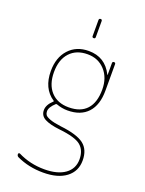

<svg xmlns="http://www.w3.org/2000/svg" viewBox="-175 -812 849 1124"><g transform="rotate(20 250.0 -250.0)"><path d="M240.2 -620.1V-719.7Q240.2 -729.5 250 -730Q259.8 -730.5 259.8 -719.7V-620.1Q259.8 -610.4 250 -610.4Q240.2 -610.4 240.2 -620.1ZM250 -179.7Q324.2 -179.7 362.3 -221.7Q400.4 -263.7 400.4 -344.7Q400.4 -418 358.4 -463.9Q316.4 -509.8 250 -509.8Q179.7 -509.8 139.6 -465.8Q99.6 -421.9 99.6 -344.7Q99.6 -267.6 139.6 -223.6Q179.7 -179.7 250 -179.7ZM75.2 195.3Q65.4 190.4 65.4 178.7Q65.4 174.8 68.4 172.9Q71.3 170.9 75.2 171.9Q151.4 210 240.2 210Q322.3 210 368.7 176.8Q415 143.6 415 85Q415 29.3 380.4 0Q345.7 -29.3 244.1 -40Q183.6 -46.9 151.9 -63.5Q120.1 -80.1 120.1 -115.2Q120.1 -148.4 155.3 -180.7Q159.2 -184.6 154.3 -186.5Q80.1 -236.3 80.1 -344.7Q80.1 -428.7 126.5 -479.5Q172.9 -530.3 250 -530.3Q351.6 -530.3 397.5 -438.5Q397.5 -436.5 399.4 -435.5Q400.4 -435.5 400.4 -436.5V-509.8Q400.4 -519.5 410.2 -519.5Q419.9 -519.5 419.9 -509.8V-344.7Q419.9 -255.9 376 -208Q332 -160.2 250 -160.2Q214.8 -160.2 180.7 -172.9Q175.8 -173.8 173.8 -171.9Q139.6 -140.6 139.6 -115.2Q139.6 -102.5 145.5 -93.3Q151.4 -84 175.8 -74.7Q200.2 -65.4 246.1 -59.6Q349.6 -47.9 392.1 -15.1Q434.6 17.6 434.6 85Q434.6 152.3 383.3 191.4Q332 230.5 240.2 230.5Q150.4 230.5 75.2 195.3Z"/></g></svg>

Font: Rounded-L Mgen+ 2m thin
Style: Regular
Weight: 100
Designer: [Source Han Sans]
Ryoko NISHIZUKA  (kana & ideographs); Paul D. Hunt (Latin, Greek & Cyrillic); Wenlong ZHANG  (bopomofo
Version: Version 1.059.20150602